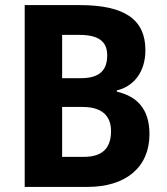

<svg xmlns="http://www.w3.org/2000/svg" viewBox="-20 -734 654 754"><path d="M293 -714H77V0H324C475 0 567 -78 567 -207C567 -312 512 -357 439 -374V-379C503 -394 551 -449 551 -537C551 -657 470 -714 293 -714ZM298 -427H224V-597H292C367 -597 401 -571 401 -517C401 -460 373 -427 298 -427ZM224 -314H304C385 -314 416 -275 416 -219C416 -156 386 -118 309 -118H224Z"/></svg>

Font: Noto Sans Khmer SemiCondensed
Style: Bold
Weight: 700
Width: 4
Designer: Danh Hong and the Monotype Design Team
Foundry: Monotype Imaging Inc.
Version: Version 2.004